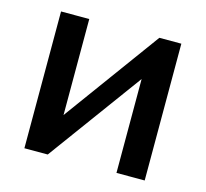

<svg xmlns="http://www.w3.org/2000/svg" viewBox="-82 -616 761 709"><g transform="rotate(15 298.5 -261.5)"><path d="M175.8 -155.8 443.8 -522.9H527.8V0H419.9V-358.9L157.2 0H67.9V-522.9H175.8Z"/></g></svg>

Font: Rising Sun DemiBold
Style: DemiBold
Weight: 600
Designer: Matt McInerney, Pablo Impallari, Rodrigo Fuenzalida
Foundry: Matt McInerney, Pablo Impallari, Rodrigo Fuenzalida
Version: Version 1.000